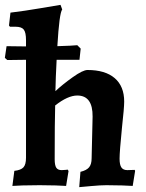

<svg xmlns="http://www.w3.org/2000/svg" viewBox="-32 -762 599 790"><path d="M514 3Q502 2 470.5 1Q439 0 406 0Q382 0 344 3.5Q306 7 294 8L299 -55Q324 -61 334.5 -73.5Q345 -86 345 -111L349 -282Q350 -369 286 -369Q247 -369 195 -328Q193 -259 193 -107Q193 -82 199.5 -72Q206 -62 222 -62Q230 -62 237.5 -63Q245 -64 247 -64L250 -58L240 3Q229 2 197 1Q165 0 131 0Q92 0 60.5 1Q29 2 19 3L27 -59Q54 -62 64.5 -73.5Q75 -85 75 -113V-516L-2 -515L-12 -524L-5 -572L75 -571V-597Q75 -628 66 -640Q57 -652 32 -652H9L5 -657L11 -710Q69 -717 133.5 -728Q198 -739 217 -742L224 -723Q212 -708 204 -572Q234 -573 256.5 -574Q279 -575 286 -576L300 -562L295 -516H201Q197 -441 196 -387Q226 -415 267.5 -444.5Q309 -474 328 -474Q401 -474 440 -440.5Q479 -407 479 -344Q479 -319 470 -238Q460 -138 460 -109Q460 -84 467.5 -73Q475 -62 492 -62L522 -63L524 -59Z"/></svg>

Font: Sahitya
Style: Bold
Weight: 700
Designer: Juan Pablo del Peral
Foundry: Juan Pablo del Peral (http://www.huertatipografica.com)
Version: Version 1.001;PS 001.000;hotconv 1.0.70;makeotf.lib2.5.58329